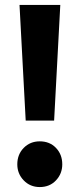

<svg xmlns="http://www.w3.org/2000/svg" viewBox="-20 -746 326 777"><path d="M84 -258 59 -726H224L199 -258ZM141 11Q102 11 76 -16Q50 -43 50 -81Q50 -121 76 -147.5Q102 -174 141 -174Q181 -174 206.5 -147.5Q232 -121 232 -81Q232 -43 206.5 -16Q181 11 141 11Z"/></svg>

Font: Outfit Thin
Style: Bold
Weight: 700
Version: Version 1.100;gftools[0.9.27]